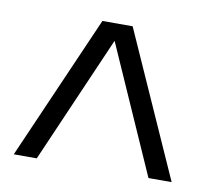

<svg xmlns="http://www.w3.org/2000/svg" viewBox="-54 -787 563 510"><g transform="rotate(10 228.0 -532.0)"><path d="M75.2 -336.9H13.2L183.6 -726.6H265.1L439 -336.9H376.5L224.6 -680.2Z"/></g></svg>

Font: Arian AMU Serif
Style: Regular
Weight: 400
Designer: Ruben Hakobyan (Tarumian)
Foundry: Ruben Hakobyan (Tarumian)
Version: Version 1.002